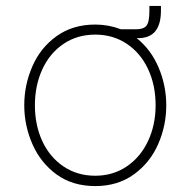

<svg xmlns="http://www.w3.org/2000/svg" viewBox="-20 -624 644 649"><path d="M542 -268Q542 -199 514.5 -136.5Q487 -74 432.5 -34.5Q378 5 302 5Q225 5 171 -34.5Q117 -74 89.5 -137Q62 -200 62 -268Q62 -337 89.5 -400Q117 -463 171.5 -502Q226 -541 302 -541Q347 -541 389 -525H440Q465 -525 475 -537Q485 -549 485 -588V-604H524V-588Q524 -495 447 -495H442Q490 -457 516 -396Q542 -335 542 -268ZM506 -268Q506 -336 480.5 -390.5Q455 -445 408.5 -476Q362 -507 302 -507Q241 -507 194.5 -475.5Q148 -444 123 -389.5Q98 -335 98 -268Q98 -201 123 -147Q148 -93 194.5 -61.5Q241 -30 302 -30Q362 -30 408.5 -61.5Q455 -93 480.5 -147.5Q506 -202 506 -268Z"/></svg>

Font: Be Vietnam Thin
Style: Regular
Weight: 100
Designer: Gabriel Lam
Foundry: TypeRant
Version: Version 4.000